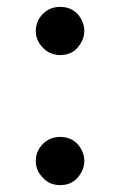

<svg xmlns="http://www.w3.org/2000/svg" viewBox="-20 -519 349 558"><path d="M84 -51Q84 -23 105 -2Q124 19 155 19Q186 19 205 -2Q225 -25 225 -51Q225 -78 205 -101Q185 -121 155 -121Q125 -121 105 -101Q84 -80 84 -51ZM84 -429Q84 -401 105 -380Q125 -359 155 -359Q186 -359 205 -380Q225 -403 225 -429Q225 -456 205 -479Q185 -499 155 -499Q125 -499 105 -479Q84 -458 84 -429Z"/></svg>

Font: NM-font
Style: Medium
Weight: 500
Designer: ""
Foundry: ""
Version: ""